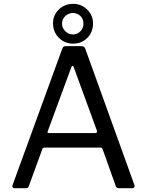

<svg xmlns="http://www.w3.org/2000/svg" viewBox="-20 -983 767 1003"><path d="M46 -17 305 -728Q308 -736 312 -739Q316 -742 325 -742H403Q422 -742 426 -727L682 -17L683 -12Q683 0 672 0H601Q589 0 585 -10L516 -204Q514 -208 512 -210Q510 -212 504 -212H213Q204 -212 201 -204L130 -9Q127 0 115 0H55Q49 0 46 -4.5Q43 -9 46 -17ZM478 -288Q489 -288 486 -301L366 -630Q363 -639 359 -639Q355 -639 352 -630L230 -299L228 -293Q228 -288 236 -288ZM362 -755Q318 -755 287.5 -785.5Q257 -816 257 -862Q257 -904 287.5 -933.5Q318 -963 362 -963Q405 -963 435.5 -933Q466 -903 466 -860Q466 -815 436 -785Q406 -755 362 -755ZM361 -915Q338 -915 321 -899Q304 -883 304 -859Q304 -837 321 -820Q338 -803 361 -803Q384 -803 400 -819.5Q416 -836 416 -859Q416 -884 400 -899.5Q384 -915 361 -915Z"/></svg>

Font: n
Style: Regular
Weight: 400
Designer: Pablo Impallari, Rodrigo Fuenzalida
Foundry: Impallari Type
Version: Version 1.002; ttfautohint (v1.5)